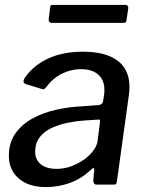

<svg xmlns="http://www.w3.org/2000/svg" viewBox="-20 -750 592 780"><path d="M347 -58Q309 -23 263 -6.5Q217 10 167 10Q96 10 56 -25Q16 -60 16 -117Q16 -171 43 -208.5Q70 -246 113.5 -269.5Q157 -293 209.5 -304.5Q262 -316 312 -318L378 -323Q397 -324 399 -341L403 -366Q404 -371 404 -376Q404 -381 404 -386Q404 -425 379 -447Q354 -469 309 -469Q269 -469 232 -451Q195 -433 165 -393Q162 -389 158.5 -388Q155 -387 148 -389L83 -409Q78 -411 76 -416Q74 -421 80 -433Q115 -484 175 -512Q235 -540 316 -540Q381 -540 423.5 -522.5Q466 -505 486 -473Q506 -441 506 -397Q506 -390 505.5 -382.5Q505 -375 504 -367L455 -14Q453 -4 451 -2Q449 0 440 0H373Q365 0 362 -5Q359 -10 359 -19L363 -60Q362 -75 347 -58ZM386 -252Q387 -260 385.5 -262.5Q384 -265 376 -264L317 -260Q290 -258 256.5 -251.5Q223 -245 192.5 -231.5Q162 -218 142.5 -194Q123 -170 123 -133Q123 -101 146 -82.5Q169 -64 210 -64Q242 -64 270.5 -75Q299 -86 322 -102Q345 -119 359 -138Q373 -157 376 -174ZM501 -716 494 -669Q493 -661 490 -659Q487 -657 477 -657H191Q183 -657 180 -662Q177 -667 178 -674L184 -721Q185 -727 186.5 -728.5Q188 -730 193 -730H491Q496 -730 499 -725.5Q502 -721 501 -716Z"/></svg>

Font: Libre Franklin Medium
Style: Italic
Weight: 500
Italic angle: -8°
Designer: Pablo Impallari, Rodrigo Fuenzalida, Nhung Nguyen
Foundry: Impallari Type
Version: Version 3.000